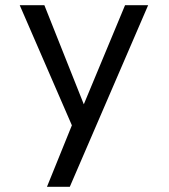

<svg xmlns="http://www.w3.org/2000/svg" viewBox="-20 -490 650 740"><path d="M462 -470 303 -88 151 -470H56L257 -7L161 230H249L551 -470Z"/></svg>

Font: Necto Mono
Style: Regular
Weight: 400
Designer: Marco Condello
Foundry: Collletttivo
Version: Version 1.300;Glyphs 3.2 (3217)